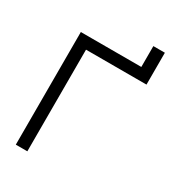

<svg xmlns="http://www.w3.org/2000/svg" viewBox="-204 -958 949 1063"><g transform="rotate(30 270.0 -426.5)"><path d="M70 0V-720H456.7V-853.3H530.3V-649.7H143.7V0Z"/></g></svg>

Font: Vela Sans GX ExtLt
Style: Regular
Weight: 200
Designer: Principal design: Mikhail Sharanda - project Manrope.
Design modification: Ravid Balaliev
Foundry: Mikhail Sharanda
Version: Version 1.001